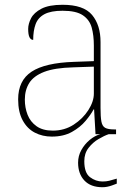

<svg xmlns="http://www.w3.org/2000/svg" viewBox="-20 -562 557 804"><path d="M197 10Q158 10 126 -6.5Q94 -23 75 -58Q56 -93 56 -146Q56 -225 112.5 -262Q169 -299 290 -303L373 -306V-371Q373 -414 364 -446.5Q355 -479 327 -498Q299 -517 242 -517Q193 -517 166 -502.5Q139 -488 129 -460.5Q119 -433 119 -395Q109 -395 103.5 -406Q98 -417 98 -441Q98 -462 110 -485.5Q122 -509 153.5 -525.5Q185 -542 242 -542Q330 -542 365.5 -499.5Q401 -457 401 -386V-110Q401 -73 404.5 -53.5Q408 -34 420 -27Q432 -20 459 -20H466V0H380L374 -104H372Q361 -83 338.5 -56Q316 -29 281 -9.5Q246 10 197 10ZM201 -15Q250 -15 288.5 -40Q327 -65 350 -101Q373 -137 373 -170V-283L287 -280Q209 -278 165 -261Q121 -244 102.5 -214.5Q84 -185 84 -145Q84 -111 95.5 -81.5Q107 -52 133 -33.5Q159 -15 201 -15ZM409 222Q360 222 333.5 194Q307 166 307 119Q307 91 320.5 66.5Q334 42 355.5 24Q377 6 400 0H435Q417 6 393 20Q369 34 351 57Q333 80 333 113Q333 162 357 180Q381 198 409 198Q425 198 437 195Q449 192 469 186V207Q459 211 449 214.5Q439 218 429 220Q419 222 409 222Z"/></svg>

Font: Noto Serif Khmer Thin
Style: Regular
Weight: 250
Version: Version 2.003